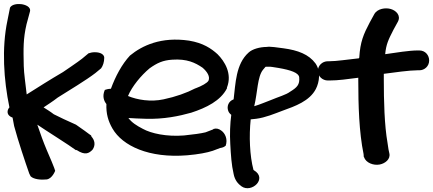

<svg xmlns="http://www.w3.org/2000/svg" viewBox="-23 -762 2206 978"><path d="M15 -658C-15 -516 -4 -355 25 -215C14 -203 11 -184 25 -172C29 -168 35 -165 41 -163C43 -151 46 -135 49 -120C69 -45 106 65 126 122L133 136C149 152 187 155 214 152C243 149 258 108 258 108L253 93C249 81 236 51 215 2C198 -38 183 -80 167 -127C206 -100 334 -20 364 3L367 2C411 31 430 19 448 1C466 -24 458 -50 443 -66L441 -72L431 -79C423 -85 402 -101 364 -127C318 -147 281 -165 251 -180C233 -194 216 -204 199 -215C221 -230 244 -244 271 -265C328 -301 418 -355 463 -390L492 -414C501 -426 508 -446 508 -468C508 -483 491 -496 460 -496C446 -496 436 -493 427 -490L425 -488L395 -463C378 -449 298 -395 298 -395C233 -357 170 -317 113 -281C107 -335 99 -387 98 -426C96 -516 95 -564 112 -638L129 -701C138 -728 103 -739 84 -741C65 -743 37 -740 28 -723Z M511 -304C497 -273 506 -248 519 -232C517 -183 528 -145 550 -107C601 -19 736 45 931 29C988 24 1031 16 1061 6L1098 -8C1113 -10 1121 -15 1125 -19L1126 -18C1139 -53 1123 -84 1104 -97C1092 -106 1079 -110 1064 -105L1063 -103L1024 -88C1000 -82 962 -77 914 -72C826 -65 747 -82 704 -106C673 -122 648 -138 631 -161C656 -159 688 -158 719 -157C811 -154 891 -171 951 -188C1028 -213 1101 -249 1133 -312V-316C1161 -387 1121 -450 1085 -486C1053 -515 1012 -543 940 -555C798 -576 701 -530 639 -479C598 -435 565 -373 542 -310C526 -309 517 -306 511 -304ZM629 -273C650 -323 696 -378 739 -414C777 -441 806 -455 855 -458C929 -463 971 -443 1009 -417C1033 -396 1048 -372 1039 -351C1032 -339 1005 -324 973 -312H972C928 -289 872 -269 810 -256C745 -242 677 -253 629 -273Z M1139 -199C1142 -189 1147 -184 1155 -177C1149 -132 1147 -79 1150 -28C1153 27 1156 77 1167 124C1173 156 1190 175 1207 187C1258 224 1342 147 1270 105L1268 103C1249 31 1245 -68 1254 -154C1262 -155 1273 -156 1282 -157C1329 -163 1376 -183 1416 -198C1480 -221 1554 -247 1586 -309C1604 -344 1612 -399 1584 -439C1550 -485 1495 -506 1421 -516C1339 -528 1338 -523 1338 -523C1300 -523 1262 -512 1243 -494C1178 -436 1177 -336 1167 -256C1140 -246 1132 -220 1139 -199ZM1272 -221C1289 -291 1288 -372 1317 -407C1334 -425 1324 -422 1341 -422H1344C1358 -423 1366 -420 1395 -416C1459 -405 1498 -391 1501 -369C1505 -330 1489 -316 1455 -295C1434 -279 1396 -269 1356 -252C1331 -243 1303 -230 1272 -221Z M1596 -401C1596 -373 1620 -352 1647 -352H1655C1700 -352 1747 -359 1802 -366V-352C1802 -227 1806 -88 1829 23L1830 37L1831 38C1841 68 1880 82 1911 76C1938 71 1968 49 1960 18C1956 4 1956 -2 1951 -34C1935 -124 1932 -250 1932 -356V-386C1984 -393 2064 -404 2104 -404H2113C2139 -404 2163 -424 2163 -454C2163 -480 2144 -505 2113 -505H2104C2061 -505 1995 -494 1939 -486C1944 -537 1955 -559 1981 -610L2004 -652C2020 -683 1995 -708 1968 -716C1942 -724 1899 -719 1883 -689L1860 -647C1829 -588 1812 -550 1807 -469V-468C1807 -468 1805 -467 1805 -465C1747 -459 1692 -450 1654 -450H1647C1618 -450 1596 -427 1596 -401Z"/></svg>

Font: Stray Cat
Style: ExBlkExt
Weight: 1000
Version: Version 1.0